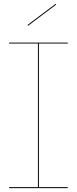

<svg xmlns="http://www.w3.org/2000/svg" viewBox="-20 -972 397 992"><path d="M27 -752H330V-747H181V-5H330V0H27V-5H176V-747H27ZM270 -948 125 -839 122 -843 267 -952Z"/></svg>

Font: Hepta Slab Hairline
Style: Regular
Weight: 400
Designer: Michael LaGattuta
Foundry: Michael LaGattuta
Version: Version 1.100; ttfautohint (v1.8) -l 8 -r 50 -G 200 -x 14 -D